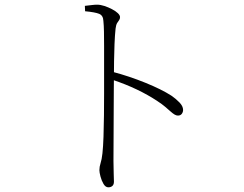

<svg xmlns="http://www.w3.org/2000/svg" viewBox="-20 -765 1040 819"><path d="M342 -740Q360 -742 372 -743.5Q384 -745 394 -745Q409 -745 425.5 -739.5Q442 -734 457.5 -726Q473 -718 482.5 -709Q492 -700 492 -692Q492 -684 488 -679Q484 -674 479.5 -666.5Q475 -659 473 -643Q470 -615 468.5 -577.5Q467 -540 466.5 -504Q466 -468 466 -442Q466 -429 465.5 -388.5Q465 -348 465 -293.5Q465 -239 464.5 -182Q464 -125 464 -78Q464 -47 465 -25.5Q466 -4 466 10Q466 22 459.5 28Q453 34 442 34Q430 34 421.5 19.5Q413 5 408.5 -12.5Q404 -30 404 -39Q404 -54 409 -69Q414 -84 417 -111Q420 -139 421.5 -182Q423 -225 423.5 -273.5Q424 -322 424 -367Q424 -412 424 -443Q424 -473 424 -505.5Q424 -538 424 -569.5Q424 -601 423.5 -629Q423 -657 421 -676Q420 -699 403 -706Q386 -713 343 -717ZM459 -459Q531 -440 600 -412Q669 -384 711 -357Q730 -344 745.5 -328Q761 -312 761 -296Q761 -287 755.5 -279.5Q750 -272 739 -272Q732 -272 724.5 -276.5Q717 -281 707.5 -289.5Q698 -298 684.5 -309.5Q671 -321 651 -334Q612 -360 564 -383Q516 -406 459 -425Z"/></svg>

Font: Noto Serif KR
Style: Regular
Weight: 200
Designer: Ryoko NISHIZUKA 西塚涼子 (kana & ideographs); Frank Grießhammer (Latin, Greek & Cyrillic); Wenlong ZHANG 张文龙 (bopomofo); San
Foundry: Adobe
Version: Version 2.001;hotconv 1.1.0;makeotfexe 2.6.0